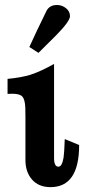

<svg xmlns="http://www.w3.org/2000/svg" viewBox="-20 -731 355 770"><path d="M297.4 -149.4Q297.4 19.5 182.6 19.5Q133.8 19.5 106.9 -12.7Q82.5 -42 82 -87.9V-261.7Q82 -292.5 81.5 -298.8Q80.1 -332 69.8 -343.5Q59.6 -355 30.3 -355Q21.5 -355 10.3 -354.5V-414.6Q65.4 -419.9 102.1 -431.2Q141.6 -443.8 196.8 -474.6V-97.2Q196.8 -62.5 214.4 -62.5Q228.5 -62.5 234.9 -98.6Q237.8 -117.7 239.7 -173.3ZM207.5 -591.8Q180.7 -565.9 134.3 -519L97.7 -542.5Q120.6 -593.8 166.5 -687.5Q179.2 -711.4 209.5 -710.9Q228.5 -710.9 244.6 -698.2Q260.7 -685.5 260.7 -666Q260.7 -646.5 207.5 -591.8Z"/></svg>

Font: Accordance
Style: Bold
Weight: 700
Version: Version 1.2 (build January 31, 2020) Miklal Software Solutio